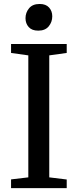

<svg xmlns="http://www.w3.org/2000/svg" viewBox="-20 -970 400 990"><path d="M126 -55.5V-684.5L37 -697V-743H324V-697L234 -684.5V-55.5L324 -44.5V0H37V-45ZM176.5 -812Q144.5 -812 128 -830.5Q111.5 -849 111.5 -876Q111.5 -905 129.8 -927.2Q148 -949.5 184 -949.5H185Q216.5 -949.5 233 -931.2Q249.5 -913 249.5 -886Q249.5 -856.5 231.2 -834.2Q213 -812 177.5 -812Z"/></svg>

Font: Merriweather 36pt
Style: Regular
Weight: 400
Designer: Eben Sorkin
Foundry: Eben Sorkin
Version: Version 2.100